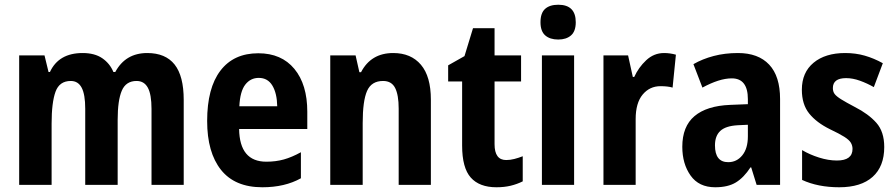

<svg xmlns="http://www.w3.org/2000/svg" viewBox="-20 -781 3786 811"><path d="M602 -557Q679 -557 717.5 -508.5Q756 -460 756 -359V0H620V-321Q620 -382 604.5 -410.5Q589 -439 557 -439Q512 -439 494.5 -398Q477 -357 477 -275V0H340V-322Q340 -382 325 -410.5Q310 -439 279 -439Q231 -439 214.5 -393.5Q198 -348 198 -259V0H61V-547H168L185 -477H191Q228 -557 329 -557Q380 -557 412 -535Q444 -513 459 -477H467Q510 -557 602 -557Z M1071 -556Q1169 -556 1223.5 -490Q1278 -424 1278 -309V-236H990Q992 -98 1105 -98Q1145 -98 1179 -107.5Q1213 -117 1251 -138V-28Q1183 10 1088 10Q972 10 913.5 -63.5Q855 -137 855 -270Q855 -409 911 -482.5Q967 -556 1071 -556ZM1073 -452Q1038 -452 1016 -423.5Q994 -395 991 -332H1151Q1150 -387 1130.5 -419.5Q1111 -452 1073 -452Z M1641 -557Q1716 -557 1758 -507.5Q1800 -458 1800 -360V0H1664V-322Q1664 -380 1649 -409.5Q1634 -439 1598 -439Q1549 -439 1530.5 -397Q1512 -355 1512 -261V0H1375V-547H1482L1498 -476H1505Q1547 -557 1641 -557Z M2118 -105Q2135 -105 2152.5 -109.5Q2170 -114 2188 -121V-15Q2164 -3 2137 3.5Q2110 10 2077 10Q2005 10 1968.5 -31Q1932 -72 1932 -166V-437H1873V-505L1942 -544L1978 -662H2069V-547H2181V-437H2069V-172Q2069 -105 2118 -105Z M2338 -761Q2412 -761 2412 -687Q2412 -649 2392 -631.5Q2372 -614 2338 -614Q2303 -614 2283 -631.5Q2263 -649 2263 -687Q2263 -726 2282.5 -743.5Q2302 -761 2338 -761ZM2405 -547V0H2269V-547Z M2785 -557Q2810 -557 2835 -550L2821 -411Q2801 -417 2770 -417Q2724 -417 2694.5 -381.5Q2665 -346 2665 -278V0H2529V-547H2633L2653 -456H2659Q2677 -496 2709.5 -526.5Q2742 -557 2785 -557Z M3097 -557Q3183 -557 3229 -508Q3275 -459 3275 -363V0H3176L3153 -74H3150Q3122 -31 3088.5 -10.5Q3055 10 3001 10Q2932 10 2897 -39.5Q2862 -89 2862 -161Q2862 -247 2913.5 -290.5Q2965 -334 3064 -338L3139 -341V-362Q3139 -450 3071 -450Q3044 -450 3013 -440Q2982 -430 2947 -411L2909 -510Q2947 -532 2994.5 -544.5Q3042 -557 3097 -557ZM3096 -252Q3045 -249 3022.5 -228Q3000 -207 3000 -167Q3000 -96 3056 -96Q3092 -96 3115.5 -125Q3139 -154 3139 -205V-254Z M3715 -160Q3715 -78 3666 -34Q3617 10 3525 10Q3435 10 3368 -21V-147Q3400 -128 3439.5 -115.5Q3479 -103 3515 -103Q3581 -103 3581 -152Q3581 -166 3574 -178Q3567 -190 3546.5 -203Q3526 -216 3486 -235Q3429 -263 3398 -301.5Q3367 -340 3367 -402Q3367 -475 3416.5 -516Q3466 -557 3550 -557Q3594 -557 3632.5 -546Q3671 -535 3709 -514L3671 -413Q3643 -429 3612.5 -440Q3582 -451 3554 -451Q3498 -451 3498 -409Q3498 -394 3505.5 -384Q3513 -374 3533 -361.5Q3553 -349 3591 -329Q3648 -300 3681.5 -262.5Q3715 -225 3715 -160Z"/></svg>

Font: Noto Sans Khmer UI Condensed
Style: Bold
Weight: 700
Width: 3
Designer: Danh Hong and the Monotype Design Team
Foundry: Monotype Imaging Inc.
Version: Version 2.002; ttfautohint (v1.8.4.7-5d5b)